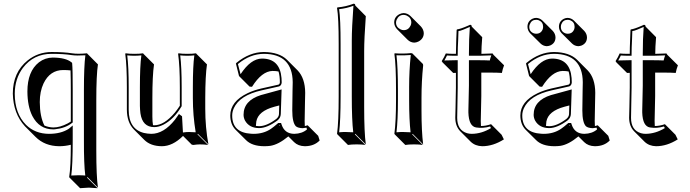

<svg xmlns="http://www.w3.org/2000/svg" viewBox="-20 -718 3699 1030"><path d="M366.2 -432.1Q397.5 -427.2 446.8 -432.1L449.2 -429.2L505.4 -372.6Q496.6 -315.9 496.6 -178.2V88.4Q496.6 228 505.4 288.6L449.2 231.9L446.8 234.9L503.4 291.5Q501.5 291.5 456.5 288.6Q456.5 288.6 409.7 291.5L353 234.9L351.1 231.9Q359.9 176.8 359.9 58.6Q329.1 66.4 298.3 66.4Q220.2 65.9 170.4 16.1L113.8 -40.5Q51.3 -108.4 48.8 -215.8Q48.8 -330.1 128.4 -394Q184.1 -438.5 256.8 -439Q323.2 -439 366.2 -432.1ZM218.3 -44.4Q241.2 -34.7 266.1 -34.2Q301.8 -34.2 343.8 -56.2Q353.5 -61.5 359.9 -65.9V-233.9Q359.9 -295.4 358.4 -340.3Q341.3 -342.3 319.3 -342.3Q248 -342.3 213.4 -270Q193.4 -227.1 193.4 -170.4Q193.8 -92.8 218.3 -44.4ZM364.3 -422.4Q322.8 -429.2 256.8 -429.2Q160.2 -429.2 103 -354Q59.6 -295.9 59.1 -215.8Q59.1 -109.4 119.6 -48.3Q168.5 -0.5 242.2 0Q307.1 0 348.6 -26.9Q352.1 -29.3 353.5 -30.8L370.1 -44.9V32.2Q370.1 167.5 362.3 223.6Q378.9 222.2 399.9 222.2Q421.9 222.2 437.5 223.6Q429.7 163.1 430.2 32.2V-234.9Q430.2 -362.3 438 -421.4Q390.1 -418.5 364.3 -422.4ZM363.3 -383.8 366.7 -380.9 367.2 -377Q370.1 -348.1 370.1 -233.9V-61L366.2 -58.1Q330.1 -30.3 274.9 -24.4Q270 -23.9 266.1 -23.9Q190.9 -23.9 153.3 -96.2Q127.4 -147.9 127 -227.1Q127 -335 189 -383.8Q221.7 -408.7 263.2 -409.2Q333 -408.7 363.3 -383.8Z M800.8 -46.4Q804.7 -46.4 807.6 -45.9Q860.4 -45.9 917.5 -113.3Q933.1 -132.3 944.8 -150.9V-249Q944.8 -363.3 935.5 -429.2L937.5 -432.1Q955.6 -429.2 984.9 -429.2Q1013.7 -429.2 1031.7 -432.1L1033.7 -429.2L1090.3 -372.6Q1081.5 -312 1081.1 -192.4V-135.3Q1081.1 -34.7 1098.1 56.6L1041.5 0L1039.6 2.9L1096.2 59.6Q1076.2 56.6 1051.8 56.6Q1039.1 56.6 1017.1 59.6Q1010.7 59.1 1008.8 58.1L961.9 11.2Q906.2 66.4 848.1 66.4Q788.1 65.9 754.4 32.7L697.8 -23.9Q661.1 -61.5 660.6 -128.9V-249Q660.6 -365.2 651.9 -429.2L653.8 -432.1Q671.9 -429.2 700.7 -429.2Q729.5 -429.2 747.6 -432.1L749.5 -429.2L806.2 -372.6Q797.4 -311.5 797.4 -192.4V-93.3Q797.4 -65.9 800.8 -46.4ZM946.8 -87.9V-88.9L942.9 -91.8ZM934.1 -97.7 939.9 -106.4 956.5 -94.2 961.4 -7.3Q982.9 -10.3 995.1 -9.8Q1012.7 -9.8 1029.8 -8.3Q1014.6 -99.1 1014.6 -191.9V-249Q1014.6 -364.3 1022.5 -420.9Q1002.9 -418.9 984.9 -418.9Q965.8 -418.9 946.8 -420.9Q954.6 -357.4 954.6 -249V-148.4L953.1 -146Q913.1 -78.6 856.9 -49.3Q830.6 -36.1 807.6 -36.1Q744.1 -36.1 733.4 -109.9Q731 -128.4 730.5 -149.9V-249Q730.5 -363.8 738.3 -420.9Q718.8 -418.9 700.7 -418.9Q681.6 -418.9 662.6 -420.9Q670.4 -358.9 670.4 -249V-128.9Q670.4 -25.9 751.5 -4.9Q770.5 -0.5 791.5 0Q858.4 0 918.5 -75.7Q927.2 -86.9 934.1 -97.7Z M1480.5 -47.9H1476.6L1482.4 -42Q1481.4 -45.4 1480.5 -47.9ZM1353 -42.5Q1361.3 -41 1370.6 -41Q1411.1 -41.5 1462.4 -80.1Q1476.1 -91.8 1476.6 -106L1478 -152.3L1452.1 -145.5Q1365.2 -122.1 1355 -66.4Q1353.5 -56.2 1353 -45.4Q1353 -43.5 1353 -42.5ZM1615.2 -41.5Q1623 -43 1630.4 -45.9L1687 10.7L1694.8 35.6Q1665 66.4 1614.7 66.4Q1579.1 65.4 1557.6 44.4L1526.9 13.7Q1473.1 58.1 1429.2 64.5Q1414.6 66.4 1397 66.4Q1332 65.9 1299.8 33.7L1243.2 -22.5Q1215.8 -50.8 1215.3 -98.1Q1215.3 -173.8 1308.6 -218.3Q1341.3 -233.9 1381.3 -243.2L1474.6 -264.2Q1481 -268.1 1481.4 -275.9Q1481.4 -310.5 1474.1 -334.5Q1460.4 -337.4 1441.9 -337.4Q1384.3 -335.9 1332 -252.4L1318.8 -253.4L1262.2 -310.1L1245.6 -377L1248.5 -380.9Q1318.4 -438.5 1395.5 -439Q1478 -438 1519.5 -397.5L1576.2 -340.8Q1616.7 -298.8 1617.2 -220.2Q1617.2 -215.8 1616.2 -174.8Q1614.3 -87.9 1614.3 -69.3Q1614.3 -53.7 1615.2 -41.5ZM1487.8 -58.1 1490.2 -50.8Q1506.3 -0.5 1558.6 0Q1601.1 -1 1627 -23.9L1624 -33.2Q1612.8 -30.8 1603.5 -30.3Q1578.6 -31.2 1567.4 -40.5Q1547.9 -60.1 1547.9 -126Q1547.9 -144 1549.3 -231.9Q1550.3 -272.5 1550.3 -276.9Q1548.8 -428.2 1395.5 -429.2Q1321.3 -428.7 1256.3 -374.5L1270.5 -319.8Q1325.2 -403.3 1385.3 -403.8Q1481.4 -403.8 1490.2 -299.3Q1491.2 -287.6 1491.2 -275.9Q1490.2 -259.8 1477.5 -254.4H1477.1L1383.8 -233.4Q1266.1 -207 1234.4 -137.7Q1225.6 -118.2 1225.6 -98.1Q1225.6 -6.3 1327.6 -0.5Q1334.5 0 1340.3 0Q1394 0 1433.6 -26.9Q1449.2 -37.6 1469.7 -55.7L1472.7 -58.1ZM1490.7 -238.3 1486.3 -106Q1485.4 -85.4 1468.3 -71.8Q1413.1 -31.2 1370.6 -30.8Q1317.9 -30.8 1294.9 -70.3Q1286.6 -85.9 1286.6 -102.1Q1286.6 -178.7 1379.9 -208Q1386.7 -210 1392.6 -211.4Z M1796.9 -200.2V-481.9Q1796.9 -625 1788.1 -674.8L1790 -678.2Q1835.9 -682.1 1877 -698.2Q1881.3 -697.8 1883.8 -695.8Q1885.7 -692.4 1886.2 -688L1942.4 -631.3Q1933.6 -509.3 1933.6 -443.4V-143.6Q1933.6 -8.8 1942.4 56.6L1886.2 0L1883.8 2.9L1940.4 59.6Q1922.4 56.6 1893.6 56.6Q1864.7 56.6 1846.7 59.6L1790 2.9L1788.1 0Q1796.9 -64.9 1796.9 -200.2ZM1807.1 -200.2Q1807.1 -72.3 1799.3 -8.3Q1818.8 -10.3 1836.9 -9.8Q1856 -9.8 1875 -8.3Q1867.2 -73.7 1867.2 -200.2V-500Q1867.2 -568.4 1876 -687Q1838.4 -672.9 1799.3 -668.9Q1807.1 -615.2 1807.1 -481.9Z M2094.7 -597.2Q2094.7 -627.4 2123 -642.1Q2134.3 -647.5 2145.5 -647.9Q2166 -647 2181.2 -632.8L2237.8 -576.2Q2252.4 -560.1 2253.4 -540.5Q2253.4 -510.3 2224.6 -495.1Q2213.4 -489.7 2202.1 -489.3Q2181.6 -490.2 2166.5 -504.9L2109.9 -561.5Q2095.2 -577.6 2094.7 -597.2ZM2104.5 -234.9Q2104.5 -367.7 2095.7 -429.2L2097.7 -432.1Q2140.6 -428.7 2184.6 -433.1Q2190.4 -432.6 2191.9 -431.6L2248.5 -375Q2250 -372.1 2250 -366.2Q2241.2 -280.8 2241.2 -194.3V-123.5Q2241.2 -13.7 2250 56.6L2193.8 0L2191.4 2.9L2248 59.6Q2230 56.6 2201.2 56.6Q2172.4 56.6 2154.3 59.6L2097.7 2.9L2095.7 0Q2104.5 -68.4 2104.5 -180.2ZM2114.7 -234.9V-180.2Q2114.7 -72.8 2106.9 -8.3Q2126.5 -10.3 2144.5 -9.8Q2163.6 -9.8 2182.6 -8.3Q2174.8 -76.2 2174.8 -180.2V-251Q2174.8 -339.4 2183.6 -422.9Q2147.9 -419.9 2106.9 -421.4Q2114.7 -356.4 2114.7 -234.9ZM2104.5 -597.2Q2104.5 -571.8 2129.4 -560.1Q2137.7 -556.2 2145.5 -556.2Q2170.9 -556.2 2182.6 -580.6Q2186.5 -589.4 2186.5 -597.2Q2186.5 -622.6 2162.1 -634.3Q2153.3 -638.2 2145.5 -638.2Q2120.1 -638.2 2108.4 -613.3Q2104.5 -605 2104.5 -597.2Z M2425.8 -429.2Q2425.8 -460.9 2427.7 -506.3Q2429.2 -540 2429.7 -557.1L2431.6 -560.1Q2452.1 -563 2491.7 -580.6Q2497.6 -583 2501.5 -585Q2506.3 -584.5 2508.3 -583Q2510.3 -579.6 2510.7 -575.2L2566.9 -518.6Q2562.5 -463.9 2562.5 -429.2Q2580.1 -429.7 2622.6 -431.2L2627.4 -423.8L2684.1 -367.7Q2676.3 -347.7 2672.4 -326.7Q2651.4 -328.6 2600.1 -328.6H2562V-202.6Q2562 -167.5 2560.1 -113.8Q2559.1 -81.5 2559.1 -69.3Q2559.1 -53.2 2560.1 -42Q2585.9 -42 2614.3 -51.8L2670.9 4.9L2683.1 29.8Q2625 66.4 2566.9 66.4Q2529.3 65.4 2505.4 42.5L2448.7 -14.2Q2422.9 -41 2422.4 -85.9Q2422.4 -98.1 2423.8 -141.1Q2425.8 -213.4 2425.8 -248V-327.1Q2417.5 -326.7 2411.1 -326.7L2354.5 -382.8L2349.6 -390.1Q2363.8 -412.6 2371.6 -431.2Q2386.7 -429.2 2425.8 -429.2ZM2435.5 -429.2V-418.9H2425.3Q2393.1 -418.9 2377.9 -420.4Q2371.6 -406.7 2363.8 -393.6Q2388.7 -394.5 2425.3 -395H2435.5V-248Q2435.5 -212.4 2433.6 -140.6Q2432.6 -98.6 2432.6 -85.9Q2432.6 -19.5 2485.8 -3.4Q2498 0 2510.7 0Q2564 -0.5 2613.8 -30.8L2609.4 -39.6Q2571.3 -28.3 2534.2 -34.2Q2495.1 -40.5 2492.7 -114.3Q2492.7 -120.6 2492.7 -126Q2492.7 -138.7 2493.7 -170.9Q2495.6 -224.6 2495.6 -258.8V-395H2543.5Q2582 -395 2607.4 -393.6Q2610.8 -408.2 2615.7 -420.9Q2573.2 -419.4 2552.7 -418.9H2495.6V-429.2Q2495.6 -511.7 2500.5 -573.7Q2458 -555.2 2451.2 -553.7Q2444.8 -552.2 2439.5 -551.3Q2439.5 -536.1 2438 -506.3Q2435.5 -460.4 2435.5 -429.2Z M2809.6 -574.2Q2809.6 -604.5 2836.9 -617.7Q2846.7 -622.1 2856.4 -622.1Q2875.5 -621.1 2889.2 -608.4L2945.8 -551.8Q2959.5 -536.6 2960 -517.6Q2960 -486.8 2931.6 -474.1Q2922.4 -470.7 2913.1 -470.2Q2893.6 -471.2 2879.9 -484.4L2823.2 -540.5Q2810.1 -555.2 2809.6 -574.2ZM2978.5 -574.2Q2978.5 -604.5 3005.9 -617.7Q3015.6 -622.1 3025.4 -622.1Q3044.4 -621.1 3058.1 -608.4L3114.7 -551.8Q3128.4 -536.6 3128.9 -517.6Q3128.9 -486.8 3100.6 -474.1Q3091.3 -470.7 3082 -470.2Q3062.5 -471.2 3048.8 -484.4L2992.2 -540.5Q2979 -555.2 2978.5 -574.2ZM3036.6 -47.9H3032.7L3038.6 -42Q3037.6 -45.4 3036.6 -47.9ZM2909.2 -42.5Q2917.5 -41 2926.8 -41Q2967.3 -41.5 3018.6 -80.1Q3032.2 -91.8 3032.7 -106L3034.2 -152.3L3008.3 -145.5Q2921.4 -122.1 2911.1 -66.4Q2909.7 -56.2 2909.2 -45.4Q2909.2 -43.5 2909.2 -42.5ZM3171.4 -41.5Q3179.2 -43 3186.5 -45.9L3243.2 10.7L3251 35.6Q3221.2 66.4 3170.9 66.4Q3135.3 65.4 3113.8 44.4L3083 13.7Q3029.3 58.1 2985.4 64.5Q2970.7 66.4 2953.1 66.4Q2888.2 65.9 2856 33.7L2799.3 -22.5Q2772 -50.8 2771.5 -98.1Q2771.5 -173.8 2864.7 -218.3Q2897.5 -233.9 2937.5 -243.2L3030.8 -264.2Q3037.1 -268.1 3037.6 -275.9Q3037.6 -310.5 3030.3 -334.5Q3016.6 -337.4 2998 -337.4Q2940.4 -335.9 2888.2 -252.4L2875 -253.4L2818.4 -310.1L2801.8 -377L2804.7 -380.9Q2874.5 -438.5 2951.7 -439Q3034.2 -438 3075.7 -397.5L3132.3 -340.8Q3172.9 -298.8 3173.3 -220.2Q3173.3 -215.8 3172.4 -174.8Q3170.4 -87.9 3170.4 -69.3Q3170.4 -53.7 3171.4 -41.5ZM3043.9 -58.1 3046.4 -50.8Q3062.5 -0.5 3114.7 0Q3157.2 -1 3183.1 -23.9L3180.2 -33.2Q3168.9 -30.8 3159.7 -30.3Q3134.8 -31.2 3123.5 -40.5Q3104 -60.1 3104 -126Q3104 -144 3105.5 -231.9Q3106.4 -272.5 3106.4 -276.9Q3105 -428.2 2951.7 -429.2Q2877.4 -428.7 2812.5 -374.5L2826.7 -319.8Q2881.3 -403.3 2941.4 -403.8Q3037.6 -403.8 3046.4 -299.3Q3047.4 -287.6 3047.4 -275.9Q3046.4 -259.8 3033.7 -254.4H3033.2L2939.9 -233.4Q2822.3 -207 2790.5 -137.7Q2781.7 -118.2 2781.7 -98.1Q2781.7 -6.3 2883.8 -0.5Q2890.6 0 2896.5 0Q2950.2 0 2989.7 -26.9Q3005.4 -37.6 3025.9 -55.7L3028.8 -58.1ZM3046.9 -238.3 3042.5 -106Q3041.5 -85.4 3024.4 -71.8Q2969.2 -31.2 2926.8 -30.8Q2874 -30.8 2851.1 -70.3Q2842.8 -85.9 2842.8 -102.1Q2842.8 -178.7 2936 -208Q2942.9 -210 2948.7 -211.4ZM2988.8 -574.2Q2988.8 -548.3 3013.2 -539.1Q3020 -537.1 3025.4 -537.1Q3051.3 -537.1 3060.5 -561.5Q3062.5 -568.4 3062.5 -574.2Q3062.5 -599.6 3039.1 -609.4Q3031.7 -611.8 3025.4 -611.8Q3000.5 -611.8 2991.2 -587.9Q2988.8 -581.1 2988.8 -574.2ZM2819.3 -574.2Q2819.3 -548.3 2843.8 -539.1Q2850.6 -537.1 2856.4 -537.1Q2882.3 -537.1 2891.6 -561.5Q2893.6 -568.4 2893.6 -574.2Q2893.6 -599.6 2870.1 -609.4Q2862.8 -611.8 2856.4 -611.8Q2831.5 -611.8 2822.3 -587.9Q2819.3 -581.1 2819.3 -574.2Z M3358.4 -429.2Q3358.4 -460.9 3360.4 -506.3Q3361.8 -540 3362.3 -557.1L3364.3 -560.1Q3384.8 -563 3424.3 -580.6Q3430.2 -583 3434.1 -585Q3439 -584.5 3440.9 -583Q3442.9 -579.6 3443.4 -575.2L3499.5 -518.6Q3495.1 -463.9 3495.1 -429.2Q3512.7 -429.7 3555.2 -431.2L3560.1 -423.8L3616.7 -367.7Q3608.9 -347.7 3605 -326.7Q3584 -328.6 3532.7 -328.6H3494.6V-202.6Q3494.6 -167.5 3492.7 -113.8Q3491.7 -81.5 3491.7 -69.3Q3491.7 -53.2 3492.7 -42Q3518.6 -42 3546.9 -51.8L3603.5 4.9L3615.7 29.8Q3557.6 66.4 3499.5 66.4Q3461.9 65.4 3438 42.5L3381.3 -14.2Q3355.5 -41 3355 -85.9Q3355 -98.1 3356.4 -141.1Q3358.4 -213.4 3358.4 -248V-327.1Q3350.1 -326.7 3343.8 -326.7L3287.1 -382.8L3282.2 -390.1Q3296.4 -412.6 3304.2 -431.2Q3319.3 -429.2 3358.4 -429.2ZM3368.2 -429.2V-418.9H3357.9Q3325.7 -418.9 3310.5 -420.4Q3304.2 -406.7 3296.4 -393.6Q3321.3 -394.5 3357.9 -395H3368.2V-248Q3368.2 -212.4 3366.2 -140.6Q3365.2 -98.6 3365.2 -85.9Q3365.2 -19.5 3418.5 -3.4Q3430.7 0 3443.4 0Q3496.6 -0.5 3546.4 -30.8L3542 -39.6Q3503.9 -28.3 3466.8 -34.2Q3427.7 -40.5 3425.3 -114.3Q3425.3 -120.6 3425.3 -126Q3425.3 -138.7 3426.3 -170.9Q3428.2 -224.6 3428.2 -258.8V-395H3476.1Q3514.6 -395 3540 -393.6Q3543.5 -408.2 3548.3 -420.9Q3505.9 -419.4 3485.4 -418.9H3428.2V-429.2Q3428.2 -511.7 3433.1 -573.7Q3390.6 -555.2 3383.8 -553.7Q3377.4 -552.2 3372.1 -551.3Q3372.1 -536.1 3370.6 -506.3Q3368.2 -460.4 3368.2 -429.2Z"/></svg>

Font: Linux Biolinum Shadow O
Style: Regular
Weight: 400
Designer: Philipp H. Poll
Foundry: Philipp H. Poll
Version: Version 1.0.4